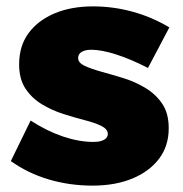

<svg xmlns="http://www.w3.org/2000/svg" viewBox="-20 -573 575 602"><path d="M444 -360Q389 -388 343.5 -402.5Q298 -417 266 -417Q248 -417 236.5 -410.5Q225 -404 225 -391Q225 -376 245.5 -366.5Q266 -357 298.5 -348Q331 -339 367 -328Q403 -317 435.5 -297.5Q468 -278 488.5 -248Q509 -218 509 -171Q509 -115 478.5 -75Q448 -35 394.5 -13Q341 9 270 9Q198 9 132.5 -10.5Q67 -30 14 -68L76 -195Q127 -162 177.5 -145Q228 -128 273 -128Q287 -128 297 -131Q307 -134 312.5 -139.5Q318 -145 318 -153Q318 -168 298 -178Q278 -188 246.5 -196Q215 -204 179 -215.5Q143 -227 111.5 -246Q80 -265 60 -295Q40 -325 40 -371Q40 -429 69.5 -469Q99 -509 151 -531Q203 -553 272 -553Q334 -553 395 -536.5Q456 -520 511 -487Z"/></svg>

Font: Alexandria ExtraBold
Style: Regular
Weight: 800
Designer: Mohamed Gaber
Foundry: Kief Type Foundry
Version: Version 5.100